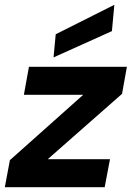

<svg xmlns="http://www.w3.org/2000/svg" viewBox="-32 -776 546 796"><path d="M-12 0 9 -112 313 -383H67L88 -499H494L474 -387L166 -116H424L402 0ZM190 -538 199 -634 442 -756 432 -647Z"/></svg>

Font: DM Sans 20pt ExtraBold
Style: Italic
Weight: 800
Italic angle: -10°
Version: Version 4.004;gftools[0.9.30]